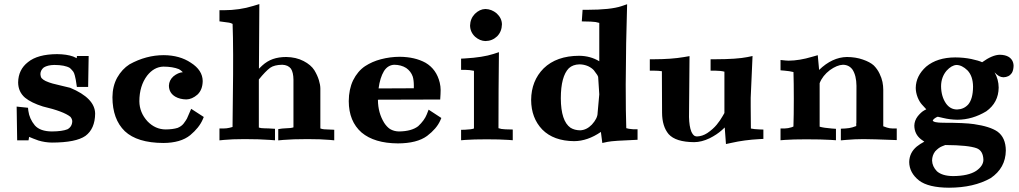

<svg xmlns="http://www.w3.org/2000/svg" viewBox="-20 -669 4871 918"><path d="M119.2 -14.6C130.8 -9.5 145.5 -3.7 163.5 2.7C184.5 9.1 206.1 12.4 228.2 12.7C304.8 12.6 358.1 1.9 388.4 -19.2C418.8 -41.6 434.3 -77.1 434.9 -125.6C434.3 -175.1 394.5 -216.3 315.5 -249.2C306.5 -251.6 292.7 -254.9 274.3 -259.1C256.4 -263.2 242 -266.7 231.1 -269.7C220.2 -272.7 209.2 -276.7 198 -281.7C189.9 -285.6 183.3 -290.4 178 -296.2C175.1 -301.4 173.5 -307.6 173.2 -314.8C173.4 -327.2 178.8 -337.7 189.3 -346.4C201.6 -354 218.2 -358.1 239.2 -358.5C273.3 -358.4 298.3 -353.5 314.1 -344C320.3 -338.2 325.6 -332.5 330 -326.9C333 -322.8 335.6 -316.4 337.8 -307.7C340 -299.1 341.5 -292.4 342.3 -287.6C343 -282.9 344.8 -271.4 347.6 -253.2H401.4L403.9 -401.4H347.9L346.8 -390.8C342.3 -393.2 336.6 -395.8 329.7 -398.8C309.1 -406.1 283.6 -409.9 252.9 -410.2C191 -409.9 144.6 -397.2 113.7 -371.9C83 -348.1 67.3 -315.7 66.7 -274.8C67 -244.7 78.1 -220.3 100 -201.6C119.8 -185.5 148 -171.6 184.8 -160C251.1 -144.4 295.1 -127.9 316.7 -110.4C322 -103.9 325 -97.1 325.5 -90C325.2 -72.3 317.6 -59.3 302.6 -50.9C285.8 -44.2 261 -40.7 228.2 -40.5C190.8 -40.7 163.6 -50.4 146.7 -69.3C129.2 -90.4 118.8 -113.8 115.4 -139.6L113.9 -153.7L59.6 -159.4L62.1 2H116.4Z M599.4 -361.5C575.6 -346.4 555.8 -325.1 540.2 -297.6C525.4 -270.6 517.9 -239.4 517.6 -204.2C517.8 -133.9 537.5 -79.7 576.8 -41.7C616.3 -4.6 677.7 14.2 760.8 14.6C816.1 14.4 859 2 889.6 -22.8C917.7 -46.3 937.5 -71 948.9 -96.9L954.3 -109.7L894.1 -148.7C883.3 -123.1 876.6 -107.7 874 -102.4C871.4 -97.2 866.1 -89.2 857.9 -78.2C851 -69.4 841.4 -62.5 829.1 -57.5C813.6 -52.7 794.5 -50.3 771.8 -50.1C738.8 -50.4 710 -63.3 685.3 -88.8C659.8 -116.6 646.7 -148.6 646.3 -184.8C646.4 -233.8 658.8 -274.7 683.4 -307.3C705.2 -335.1 731 -349.5 760.8 -350.5C791 -350.4 815.9 -346.3 835.5 -338.3C842.3 -334.5 848.6 -329.7 854.2 -323.8C839.1 -322.7 824 -316 809.1 -303.9C795.3 -291.5 788.2 -276.7 787.6 -259.2C787.9 -236.2 798.1 -218.7 818.2 -206.8C832.7 -198.4 850.4 -194 871.1 -193.6C889.1 -194 906.7 -201.6 924 -216.6C940.3 -231.8 948.7 -253.4 949.2 -281.4C948.8 -316.2 929.8 -345.4 892.3 -369.2C857 -392.9 814 -404.9 763.2 -405.3C706.8 -405.3 652.2 -390.7 599.4 -361.5Z M1029.3 -566.9 1075 -560.7C1080.6 -559.8 1086.3 -557.8 1092.1 -554.8C1095.1 -476.2 1095.5 -358.3 1093.3 -201.2C1092.4 -133.3 1091.9 -86.9 1091.8 -61.9C1089.7 -61.1 1084.6 -59.8 1076.6 -57.9C1068.6 -55.9 1059.3 -54.9 1048.8 -54.7H1029.3V2.1L1050.8 -0.1C1075.5 -2.6 1108.4 -3.8 1149.6 -3.9C1196.7 -3.9 1236.9 -2.6 1270.4 -0.1L1294.8 1.8V-53.2C1271.4 -54.8 1254.3 -55.6 1243.4 -55.6C1232.9 -55.7 1224.3 -56.8 1217.6 -59.1V-288.9C1238.2 -314.6 1256.2 -333.3 1271.6 -344.8C1284.9 -354.2 1304.1 -359 1329.3 -359.4C1348 -358.8 1361.9 -352.5 1371.1 -340.5C1378.8 -328.6 1382.8 -311.1 1383.1 -288.1V-60.1C1375 -57.3 1363.3 -55.8 1348.1 -55.7C1341.6 -55.6 1335.3 -55.2 1329.1 -54.4L1310.4 -51.7V2.2L1335.1 -0.1C1362.7 -2.6 1401 -3.8 1450.3 -3.9C1494 -3.9 1529.5 -2.6 1556.7 -0.1L1578.1 1.9V-48.6C1551.7 -49.7 1535.6 -50.4 1529.9 -50.8C1524.3 -51.2 1518.2 -52.5 1511.7 -54.8V-245.9C1511.6 -257.4 1509.3 -270.7 1504.6 -286C1500 -301.3 1492.7 -317.1 1482.9 -333.4C1472.1 -350.4 1455 -364.9 1431.6 -377.1C1407.4 -389.7 1379.7 -396.1 1348.4 -396.5C1324.7 -396.5 1303.5 -393.2 1284.8 -386.7C1266.2 -380.1 1249.1 -369.7 1233.6 -355.5C1228.2 -350.3 1223 -345.4 1218 -340.5L1220 -649.5L1190.2 -640.5C1147.4 -627.1 1100.6 -620.3 1049.8 -620.1H1029.3Z M1790.1 -246.2C1794.5 -280.2 1803.1 -307.8 1815.9 -329.2C1828.1 -348.2 1844.3 -358.2 1864.4 -359.4C1886.9 -359.2 1906.1 -354 1922.1 -343.9C1937.1 -333.4 1947.6 -319.7 1953.4 -302.9C1956.8 -292.1 1958.6 -277.5 1958.7 -258.8C1958.7 -255.3 1958.7 -251.3 1958.5 -247ZM2084.7 -193.2C2086.1 -212.9 2086.8 -228.2 2086.8 -239C2086.8 -249.7 2085.4 -261.2 2082.6 -273.6C2072.2 -316.6 2049.5 -348.4 2014.7 -368.9C1980.7 -387.6 1939.5 -397.1 1891 -397.5C1860.6 -397.4 1830.6 -393.4 1801.1 -385.7C1773.7 -378.6 1748.5 -367.6 1725.4 -352.6C1701.8 -336.7 1682.7 -314.1 1668.1 -284.7C1654.6 -256.2 1647.7 -223.1 1647.5 -185.5C1647.7 -120.9 1668.2 -70.9 1708.8 -35.4C1749.5 -1.2 1807.4 16.2 1882.5 16.6C1943.5 16.4 1990.1 4.5 2022.2 -19.2C2052.2 -42 2073 -66.3 2084.6 -92L2090.2 -104.9L2029.3 -144.7L2020.6 -122.3C2013.1 -103.1 1999.3 -84.2 1979.4 -65.6C1958.2 -49.3 1927.6 -40.9 1887.4 -40.5C1871.6 -40.7 1857.5 -44.6 1844.8 -52.1C1834.6 -58.9 1825.3 -68.8 1816.8 -81.8C1797.2 -113.8 1787.3 -150 1787 -190.4V-192.3Z M2250.2 -602.5C2235.6 -587.1 2228.1 -568.6 2227.5 -546.9C2227.9 -525.9 2235.9 -508 2251.7 -493.2C2266.9 -480 2283.2 -473.2 2300.8 -472.7C2322.6 -472.9 2341.4 -480.5 2357.1 -495.5C2371.8 -510.6 2379.4 -529.7 2379.9 -552.7C2379.5 -572.5 2371.1 -590 2354.6 -605.1C2338.7 -618.5 2320.8 -625.5 2300.8 -626C2282.7 -625.6 2265.8 -617.8 2250.2 -602.5ZM2204.1 -335C2217.9 -334.9 2231.9 -333.4 2246.1 -330.5V-54.7C2238.1 -51.5 2223.9 -49.6 2203.4 -48.8L2184.6 -48.3V1.6L2205.6 -0.1C2230.4 -1.9 2264.1 -2.9 2306.7 -2.9C2349.2 -2.9 2383.9 -2 2410.7 -0.1L2431.6 1.5V-49.7C2402.5 -50.1 2384.6 -51 2377.7 -52.4C2371.1 -53.7 2366.3 -55 2363.3 -56.1C2363.3 -180.3 2364.1 -301.5 2365.5 -419.6L2339.6 -411.1C2305.5 -400.1 2260 -392.9 2203 -389.6L2184.6 -388.6V-335Z M2579.4 -342.2C2539.9 -302.6 2520 -252.3 2519.5 -191.1C2519.8 -133.6 2537.5 -86.4 2572.8 -49.6C2608.9 -13.1 2659.7 5.3 2725.4 5.9C2768.1 5.6 2810.6 -9.1 2853 -38.2L2859.8 14.6L2885.2 9.2C2902.4 5.6 2950.1 2.3 3028.3 -0.7V-50.8H3008.8C2991.2 -52.2 2979.8 -54 2974.4 -56.2C2972.6 -104.6 2971.7 -174.1 2971.7 -264.4C2972.3 -400.1 2974.6 -528.2 2978.4 -648.8L2951.6 -639.6C2917.1 -628 2862.2 -622.2 2787.1 -622.1H2765.5L2761.7 -566.7C2797.4 -566.3 2819.4 -565.3 2827.7 -563.7C2835.7 -562.2 2841.6 -560.8 2845.3 -559.5V-376.1C2817.2 -393.2 2785.2 -401.9 2749.4 -402.3C2677 -402.1 2620.3 -382 2579.4 -342.2ZM2809.8 -73.2C2793 -55.8 2774.4 -46.7 2753.9 -45.9C2736.1 -46.1 2720.7 -50.2 2707.8 -58.2C2677.2 -79.4 2661.7 -126.4 2661.4 -199.2C2661.5 -269.2 2674.4 -317.1 2699.9 -342.9C2712.6 -354.6 2729.5 -360.8 2750.5 -361.3C2765.1 -361.2 2779 -358.2 2792.1 -352.5C2803.9 -346.8 2813.1 -340.2 2819.5 -332.9C2825.9 -324.6 2831.4 -317 2836 -310.1L2839.9 -301.5L2845.3 -218L2837.3 -128.7V-127.9C2837 -111.3 2827.9 -93 2809.8 -73.2Z M3578.1 -401.2 3553.6 -396.1C3519.9 -389.3 3468.6 -385.8 3399.9 -385.7H3377.5V-331.1H3399.9C3417 -331 3431.6 -329.4 3443.6 -326.3V-128.6L3434.7 -113.2C3427.5 -100.3 3418.2 -86.8 3406.8 -72.8C3395.2 -58.6 3380.1 -45.2 3361.7 -32.7C3345.9 -22.5 3329.5 -17.1 3312.4 -16.6C3308.7 -16.7 3305 -17.6 3301.2 -19.2C3295.3 -22.7 3290 -29.6 3285.4 -39.9C3278.8 -56.2 3275.1 -79.4 3274.3 -109.5L3276.8 -400.7L3249.9 -396.1C3210.4 -389.3 3162.6 -385.8 3106.4 -385.7H3086.9V-331.1H3106.4C3120.9 -331 3133.6 -330.2 3144.6 -328.5L3145.5 -130.3C3145.7 -86.5 3156.2 -52.3 3177 -27.6C3199.5 -2.5 3240.2 10.3 3299 10.7C3322.8 10.5 3347.4 4.3 3372.8 -7.9C3395.8 -19.4 3415.5 -32.5 3431.8 -47.1C3436.1 -51.1 3440.6 -55.2 3445.1 -59.6L3451 19.7L3477 14.1C3518.1 4.7 3562.9 -1.3 3611.4 -3.9L3629.9 -4.9V-49.5L3611.2 -50.2C3593.6 -50.9 3579.9 -52.3 3570.2 -54.5L3569.3 -157.9L3569.3 -201.9Z M4248 -54.7C4238.7 -54.8 4229.7 -56.2 4221.1 -58.9C4212.6 -61.5 4206.6 -63.7 4203.1 -65.3V-239.8C4203.1 -252.2 4201.8 -264.6 4199.3 -277.2C4196.8 -289.7 4192.1 -303.1 4185.2 -317.3C4178.4 -331.6 4169.3 -344.4 4158 -355.9C4145.7 -367.1 4128.1 -376.5 4105.3 -384.3C4083.1 -392.2 4057.8 -396.2 4029.3 -396.5H4029C3982.3 -395.6 3938 -375 3896.4 -334.7L3889.9 -405.1L3863.1 -397.5C3822.5 -385.3 3784.8 -379.1 3750 -378.9C3743.9 -378.9 3731.2 -380 3711.9 -382.2V-332.8L3729.7 -331.3C3747.2 -329.9 3761.9 -327.6 3773.8 -324.5C3774.9 -291.2 3775.4 -248.3 3775.4 -195.8C3775.4 -143.3 3774.8 -99.4 3773.6 -64.1C3771.3 -62.9 3768.5 -61.8 3765.2 -60.6C3753.7 -56.9 3742.5 -54.9 3731.4 -54.7H3711.9V1.6L3733 -0.1C3757.8 -1.9 3791.6 -2.9 3834.3 -2.9C3882.9 -2.9 3922.4 -2 3953 -0.1L3976.9 1.5V-53.1L3956.6 -54.6C3930.9 -56.6 3911.7 -59.5 3898.9 -63.3V-271.3C3908.2 -295.3 3924.5 -316 3947.8 -333.7C3970.6 -350.1 3991.5 -358.7 4010.4 -359.4C4029.9 -359.1 4045.2 -351.3 4056.2 -336C4068.4 -316.9 4074.7 -291.2 4075 -258.8C4075 -170 4074.8 -110.4 4074.5 -80.1H4073.9V-66.4C4070.9 -65.1 4064.7 -63 4055.4 -60.1C4046 -57.3 4034.7 -55.5 4021.5 -54.7L4000.3 -53.7V2.1L4024.9 -0.1C4052.9 -2.6 4080.6 -3.8 4108.1 -3.9C4135.4 -3.9 4188.5 -2.3 4267.6 0.8V-54.7Z M4817.7 -319.8C4823 -328.5 4825.8 -340 4826.2 -354.3C4825.8 -372.9 4818.1 -387.1 4803.1 -396.8C4792.4 -403.4 4778.3 -406.9 4760.7 -407.2C4736.7 -406.9 4708.4 -395 4675.9 -371.5C4664.9 -376.8 4647.6 -381.9 4624 -386.9C4600.4 -391.8 4574.8 -394.4 4547.3 -394.5C4489.5 -394.3 4443.2 -379.6 4408.2 -350.4C4375.6 -321 4359 -287.2 4358.4 -248.9C4358.5 -234.1 4361.5 -219 4367.4 -203.7C4373.3 -189.2 4380.2 -177.6 4388 -169.1C4395.8 -160.5 4402.8 -153 4408.8 -146.4C4405.6 -144.8 4402.2 -143 4398.7 -141.1C4388.6 -135.4 4378.3 -126 4367.8 -113C4357.4 -99.2 4352 -84.4 4351.6 -68.6C4351.9 -40.9 4362.8 -18.9 4384.2 -2.4C4388.9 1.3 4393.9 4.8 4399.4 8.2C4385.8 15.5 4373.8 23.3 4363.2 31.7C4339.8 51.2 4327.8 75.8 4327.1 105.5C4327.5 140.1 4343.3 169.6 4374.4 194.2C4404.2 216.7 4451.9 228.2 4517.4 228.5C4596.6 228.3 4662.9 213.1 4716.4 182.8C4764.1 150.6 4788.4 106.6 4789.1 50.8C4788.8 9.5 4775.5 -20.7 4749.1 -39.9C4725.2 -56.3 4687.7 -68.2 4636.6 -75.6C4607.5 -79.9 4558.6 -82.1 4489.8 -82.1C4458.3 -82.2 4441.5 -85.9 4439.6 -93C4440.5 -94.9 4442.2 -97.2 4444.8 -99.9C4449.5 -103.8 4454.6 -107 4460 -109.7L4464.1 -110.8L4487.7 -105.4C4510.9 -99.7 4534.3 -96.7 4557.7 -96.5C4605.5 -96.7 4651.4 -110.2 4695.5 -136.7C4734.5 -164.5 4754.3 -202.3 4754.9 -250.1C4754.7 -276.2 4748.2 -300.6 4735.3 -323.2C4742 -315.9 4748.8 -310 4755.9 -305.6C4762.7 -301.8 4769.9 -299.8 4777.3 -299.5C4795.1 -299.9 4808.6 -306.6 4817.7 -319.8ZM4609 -169.1C4595.1 -154.1 4577.6 -146.2 4556.5 -145.5C4534.5 -145.5 4516.8 -155 4503.2 -174.1C4487.8 -196.3 4479.8 -223.9 4479.5 -256.8C4479.7 -285.8 4488.5 -310.6 4505.9 -331.1C4521.6 -348.3 4537.3 -357.4 4553.1 -358.4C4570.8 -358.1 4588.3 -349.5 4605.6 -332.7C4623.1 -314.5 4632 -288.6 4632.4 -254.9C4632.2 -215.8 4624.4 -187.2 4609 -169.1ZM4647.1 148.1C4622.1 164.3 4585.4 172.5 4537 172.9C4502.5 172.6 4476.8 165 4459.8 150C4444.8 134.5 4437.1 117.4 4436.5 98.6C4436.7 82.1 4441.6 67.5 4451.1 54.9C4462.2 43 4472.9 35 4483.2 30.9L4499.6 24.4C4573.8 24.8 4624.2 30 4650.9 40.2C4670.9 48.5 4681.2 67 4681.9 95.7C4681.5 114.9 4669.9 132.4 4647.1 148.1Z"/></svg>

Font: Bentham
Style: Bold
Weight: 700
Version: Version 002.001